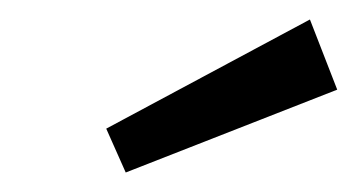

<svg xmlns="http://www.w3.org/2000/svg" viewBox="-20 -817 366 197"><path d="M326 -725 109 -640 89 -685 298 -797Z"/></svg>

Font: FiraGO Book
Style: Italic
Weight: 350
Italic angle: -8°
Designer: bBox Type GmbH
Foundry: bBox Type GmbH
Version: Version 1.001